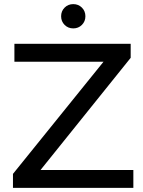

<svg xmlns="http://www.w3.org/2000/svg" viewBox="-20 -913 697 933"><path d="M628 0H43V-68L483 -613H50V-700H615V-632L177 -87H628ZM336 -775Q311 -775 294 -792Q277 -809 277 -834Q277 -859 294 -876Q311 -893 336 -893Q361 -893 378 -876Q395 -859 395 -834Q395 -809 378 -792Q361 -775 336 -775Z"/></svg>

Font: Argentum Novus
Style: Regular
Weight: 400
Designer: Julieta Ulanovsky
Foundry: Julieta Ulanovsky
Version: Version 7.20;July 27, 2021;FontCreator 13.0.0.2683 64-bit